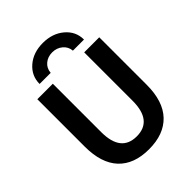

<svg xmlns="http://www.w3.org/2000/svg" viewBox="-269 -1098 1242 1242"><g transform="rotate(-45 352.0 -476.5)"><path d="M69.3 -296.9V-730.5H210.9V-288.1Q210.9 -105.5 354.5 -105.5Q498 -105.5 498 -288.1V-730.5H635.7V-296.9Q635.7 -145.5 562 -67.9Q488.3 9.8 351.6 9.8Q214.8 9.8 142.1 -67.9Q69.3 -145.5 69.3 -296.9ZM149.4 -790Q149.4 -864.3 206.5 -913.6Q263.7 -962.9 351.6 -962.9Q439.5 -962.9 497.6 -913.6Q555.7 -864.3 555.7 -790H454.1Q451.2 -828.1 421.9 -852.5Q392.6 -877 351.6 -877Q310.5 -877 282.2 -853Q253.9 -829.1 251 -790Z"/></g></svg>

Font: GenEi M Gothic v2 Bold
Style: Regular
Weight: 700
Version: Version 2.0